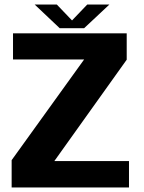

<svg xmlns="http://www.w3.org/2000/svg" viewBox="-20 -821 631 841"><path d="M31 0H545V-115.5H218L535 -559.5V-675H37V-560.5H348.5L31 -119.5ZM241.5 -697.5H348.5L459 -801H362L295.5 -731.5L229 -801H132Z"/></svg>

Font: Anybody Thin
Style: Bold
Weight: 700
Version: Version 1.113;gftools[0.9.25]